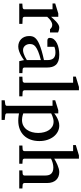

<svg xmlns="http://www.w3.org/2000/svg" viewBox="668 -1444 995 2370"><g transform="rotate(90 1165.0 -259.5)"><path d="M341.8 -379.9Q332 -391.1 319.3 -399.2Q306.6 -407.2 288.1 -407.2Q263.7 -407.2 238.8 -390.9Q213.9 -374.5 188 -345.2V-64Q188 -54.7 193.8 -48.8Q199.7 -43 209 -42L274.9 -39.1V0H24.9V-38.1L74.2 -42Q83 -43 89.1 -48.8Q95.2 -54.7 95.2 -64V-411.1H22.9V-443.8L147 -481.9H188V-393.1Q198.7 -404.8 214.1 -422.1Q229.5 -439.5 247.1 -455.6Q264.6 -471.7 283.4 -482.9Q302.2 -494.1 319.8 -494.1Q327.6 -494.1 336.4 -492.7Q345.2 -491.2 353.5 -489Q361.8 -486.8 368.9 -484.1Q376 -481.4 380.9 -479V-379.9Z M722.2 -267.1Q654.8 -250 615.2 -233.4Q575.7 -216.8 555.4 -200Q535.2 -183.1 529.5 -165.8Q523.9 -148.4 523.9 -129.9Q523.9 -114.3 529.1 -99.4Q534.2 -84.5 543.7 -72.8Q553.2 -61 567.1 -54Q581.1 -46.9 599.1 -46.9Q619.1 -46.9 640.9 -54.2Q662.6 -61.5 680.7 -70.3Q701.7 -80.6 722.2 -94.2ZM735.4 0 722.2 -59.1Q695.8 -39.1 668 -23.4Q655.8 -16.6 642.1 -10.3Q628.4 -3.9 614 1.2Q599.6 6.3 584.7 9.3Q569.8 12.2 555.2 12.2Q527.8 12.2 504.2 2.9Q480.5 -6.3 462.9 -23.9Q445.3 -41.5 435.3 -66.4Q425.3 -91.3 425.3 -123Q425.3 -141.6 429 -158.2Q432.6 -174.8 443.8 -190.4Q455.1 -206.1 475.3 -220.5Q495.6 -234.9 528.6 -249Q561.5 -263.2 609.1 -277.1Q656.7 -291 722.2 -305.2V-348.1Q722.2 -398.4 699.7 -422.6Q677.2 -446.8 628.9 -446.8Q602.5 -446.8 584 -441.9Q565.4 -437 558.1 -434.1V-347.2H485.4Q478.5 -347.2 471.9 -348.1Q465.3 -349.1 460 -352.3Q454.6 -355.5 451.4 -361.1Q448.2 -366.7 448.2 -376Q448.2 -406.7 466.8 -429Q485.4 -451.2 515.1 -465.8Q544.9 -480.5 582 -487.3Q619.1 -494.1 656.2 -494.1Q702.6 -494.1 733.2 -482.9Q763.7 -471.7 781.5 -451.7Q799.3 -431.6 806.6 -404.3Q814 -377 814 -344.2V-64Q814 -54.7 820.1 -48.8Q826.2 -43 835 -42L883.3 -39.1V0Z M926.8 0V-39.1L980 -42Q986.8 -42 994.4 -49.1Q1002 -56.2 1002 -63V-665H925.8V-698.2L1053.7 -736.8H1094.7V-63Q1094.7 -56.2 1101.8 -49.1Q1108.9 -42 1115.7 -42L1169.9 -39.1V0Z M1621.6 -233.9Q1621.6 -272.5 1612.5 -306.9Q1603.5 -341.3 1585.9 -367.4Q1568.4 -393.6 1542.2 -408.7Q1516.1 -423.8 1481.9 -423.8Q1462.9 -423.8 1444.6 -418.9Q1426.3 -414.1 1412.1 -408.7Q1395.5 -402.3 1379.9 -394V-49.8Q1391.6 -45.4 1404.8 -42Q1416 -39.1 1430.7 -36.6Q1445.3 -34.2 1460.9 -34.2Q1502 -34.2 1532.2 -50.8Q1562.5 -67.4 1582.3 -95Q1602.1 -122.6 1611.8 -158.7Q1621.6 -194.8 1621.6 -233.9ZM1721.7 -248Q1721.7 -189 1704.3 -140.9Q1687 -92.8 1654.5 -58.8Q1622.1 -24.9 1575 -6.3Q1527.8 12.2 1468.8 12.2Q1455.1 12.2 1439.5 11Q1423.8 9.8 1410.6 7.8Q1395 5.9 1379.9 2.9V151.9Q1379.9 161.1 1386.2 166.5Q1392.6 171.9 1401.9 172.9L1460.9 179.2V217.8H1217.8V179.2L1265.6 172.9Q1274.9 171.9 1280.8 166.5Q1286.6 161.1 1286.6 151.9V-411.1H1217.8V-443.8L1340.8 -481.9H1379.9V-432.1Q1401.4 -449.2 1425.8 -462.9Q1446.8 -474.6 1474.1 -484.4Q1501.5 -494.1 1530.8 -494.1Q1569.3 -494.1 1604 -476.6Q1638.7 -459 1664.8 -426.8Q1690.9 -394.5 1706.3 -349.1Q1721.7 -303.7 1721.7 -248Z M2084 0V-39.1L2125 -42Q2133.8 -43 2140.4 -48.8Q2147 -54.7 2147 -64V-321.8Q2147 -343.3 2142.3 -361.3Q2137.7 -379.4 2126.2 -392.6Q2114.7 -405.8 2095.7 -413.3Q2076.7 -420.9 2047.9 -420.9Q2034.7 -420.9 2020 -418.7Q2005.4 -416.5 1991 -412.6Q1976.6 -408.7 1963.1 -403.3Q1949.7 -397.9 1939 -392.1V-64Q1939 -54.7 1944.3 -48.8Q1949.7 -43 1959 -42L2002 -39.1V0H1776.9V-39.1L1824.7 -42Q1834 -43 1839.8 -48.8Q1845.7 -54.7 1845.7 -64V-665H1771V-698.2L1898.9 -736.8H1939V-432.1Q1952.6 -440.4 1972.7 -451.2Q1992.7 -461.9 2015.4 -471.4Q2038.1 -481 2061.3 -487.5Q2084.5 -494.1 2104 -494.1Q2132.8 -494.1 2157.5 -484.9Q2182.1 -475.6 2200.4 -457Q2218.8 -438.5 2229.2 -409.9Q2239.7 -381.3 2239.7 -342.8V-64Q2239.7 -54.7 2246.3 -48.8Q2252.9 -43 2261.7 -42L2306.6 -39.1V0Z"/></g></svg>

Font: Charis SIL Am
Style: Regular
Weight: 400
Foundry: SIL International
Version: Version 5.000